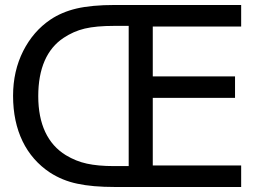

<svg xmlns="http://www.w3.org/2000/svg" viewBox="-20 -747 1017 767"><path d="M943.4 -85.9H590.3V-356H918.9V-441.9H590.3V-641.1H943.4V-727.1H439C376.5 -727.1 325.2 -722.2 285.6 -712.9C246.1 -703.6 210.9 -688.5 181.2 -668.5C135.7 -637.7 99.6 -596.2 72.8 -543.5C45.9 -490.2 32.2 -430.7 32.2 -364.3C32.2 -225.6 84.5 -120.6 179.7 -57.6C212.4 -36.6 248.5 -21.5 288.6 -13.2C328.6 -4.4 378.9 0 439.9 0H943.4ZM435.1 -83.5C392.1 -83.5 356 -86.9 327.1 -93.3C297.9 -99.6 270 -110.8 243.2 -127C170.4 -171.4 132.8 -251.5 132.8 -362.8C132.8 -472.7 167 -551.3 233.9 -595.7C259.8 -612.8 287.6 -625.5 318.4 -632.8C349.1 -640.1 388.2 -643.6 436 -643.6H494.1V-83.5Z"/></svg>

Font: SG Kara
Style: Regular
Weight: 400
Designer: Damoon Khanjanzadeh
Version: Version 1.000